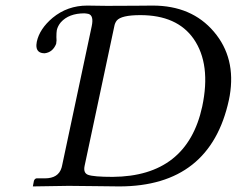

<svg xmlns="http://www.w3.org/2000/svg" viewBox="-20 -666 848 688"><path d="M283.2 -71.8Q277.8 -46.4 295.4 -39.6Q315.4 -32.2 383.8 -32.2Q650.4 -34.2 704.6 -284.2Q736.8 -436 673.8 -526.9Q614.3 -611.8 482.9 -611.8Q414.6 -611.8 398.4 -592.3Q392.1 -584 390.1 -574.2ZM181.2 -508.8Q168.9 -478.5 140.1 -475.1Q109.4 -475.1 110.4 -504.9Q110.8 -510.7 111.8 -516.1Q121.6 -562.5 168.5 -602.1Q221.7 -646 292.5 -646Q305.7 -646 327.1 -645.5Q349.1 -645 363.3 -645Q400.4 -645 469.7 -645.5Q513.2 -646 527.3 -646Q667 -646 746.6 -552.2Q826.2 -458.5 803.2 -323.2Q801.8 -314.9 800.3 -308.1Q733.4 1.5 407.7 2Q378.4 2 323.2 1Q261.7 0 226.1 0L97.7 2L101.6 -18.1Q104.5 -25.9 110.8 -26.9H140.6Q189.5 -26.9 200.7 -65.4Q201.7 -69.3 202.6 -73.2L308.6 -571.8Q316.9 -610.4 296.9 -616.2Q290 -617.7 282.2 -618.2Q226.6 -618.2 197.8 -585.9Q187 -572.8 183.6 -558.1Q182.1 -549.8 182.1 -533.2Q183.6 -521.5 181.2 -508.8Z"/></svg>

Font: Linux Biolinum Capitals O
Style: Italic Samll Caps
Weight: 400
Italic angle: -12°
Designer: Philipp H. Poll
Foundry: Philipp H. Poll
Version: Version 0.6.2